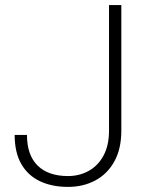

<svg xmlns="http://www.w3.org/2000/svg" viewBox="-20 -731 590 761"><path d="M412.1 -710.9H460.9V-213.4Q460.9 -141.1 433.3 -91.3Q405.8 -41.5 357.9 -15.9Q310.1 9.8 249.5 9.8Q186 9.8 138.4 -12.7Q90.8 -35.2 64.5 -80.8Q38.1 -126.5 38.1 -196.3H86.9Q86.9 -116.2 129.2 -74.7Q171.4 -33.2 249.5 -33.2Q294.4 -33.2 331.3 -53.5Q368.2 -73.7 390.1 -114Q412.1 -154.3 412.1 -213.4Z"/></svg>

Font: Heebo ExtraLight
Style: Regular
Weight: 250
Designer: Oded Ezer
Foundry: Ezer Type House
Version: Version 3.100